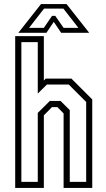

<svg xmlns="http://www.w3.org/2000/svg" viewBox="-20 -928 523 948"><path d="M55 0V-749.5H196.5V-530.5L206 -540H332.5L435.5 -437V0H294V-368L263.5 -399H236.5L196.5 -358.5V0ZM85.5 -30H166.5V-370.5L226 -429.5H279L324.5 -384.5V-30H405.5V-424.5L319.5 -510.5H211.5L166.5 -466V-720H85.5ZM182.5 -908H308.5L420.5 -766H282L245.5 -820L209 -766H70.5ZM197.5 -885.5 123.5 -790.5H196.5L237 -849.5H253L294 -790.5H367L293 -885.5Z"/></svg>

Font: Tourney Condensed Light
Style: Regular
Weight: 300
Width: 3
Designer: Tyler Finck
Foundry: Etcetera Type Co
Version: Version 1.010; ttfautohint (v1.8.3)